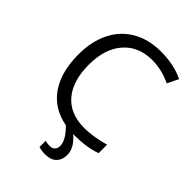

<svg xmlns="http://www.w3.org/2000/svg" viewBox="-269 -837 1169 1169"><g transform="rotate(45 315.5 -253.0)"><path d="M403.8 -649.9Q286.1 -649.9 218 -571.5Q149.9 -493.2 149.9 -356.9Q149.9 -216.8 215.6 -140.4Q281.2 -64 402.8 -64Q477.5 -64 573.2 -90.8V-18.1Q499 9.8 390.1 9.8Q232.4 9.8 146.7 -85.9Q61 -181.6 61 -357.9Q61 -468.3 102.3 -551.3Q143.6 -634.3 221.4 -679.2Q299.3 -724.1 404.8 -724.1Q517.1 -724.1 601.1 -683.1L565.9 -611.8Q484.9 -649.9 403.8 -649.9ZM377 116.2Q377 65.9 309.1 0H369.1Q446.3 58.6 446.3 123Q446.3 167.5 421.4 192.6Q396.5 217.8 348.1 217.8Q316.4 217.8 292 210V157.2Q307.6 162.1 334 162.1Q352.1 162.1 364.5 150.4Q377 138.7 377 116.2Z"/></g></svg>

Font: HunimalSansv1.5
Style: Regular
Weight: 400
Foundry: Ascender Corporation
Version: Version 1.10